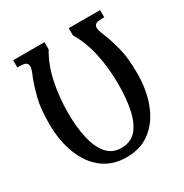

<svg xmlns="http://www.w3.org/2000/svg" viewBox="-167 -846 946 987"><g transform="rotate(-30 305.5 -352.0)"><path d="M305 10Q221 10 163 -35Q105 -80 74.5 -159Q44 -238 44 -338Q44 -430 59.5 -489Q75 -548 87 -579Q95 -597 101.5 -614.5Q108 -632 108 -643Q108 -655 99 -663Q90 -671 62 -671H47V-714H233V-671Q193 -605 174.5 -518.5Q156 -432 156 -338Q156 -251 171.5 -185Q187 -119 219.5 -82Q252 -45 305 -45Q360 -45 392.5 -81.5Q425 -118 439.5 -184Q454 -250 454 -338Q454 -432 435.5 -518.5Q417 -605 377 -671V-714H563V-671H548Q520 -671 511 -663Q502 -655 502 -643Q502 -632 508.5 -614.5Q515 -597 522 -580Q535 -548 550.5 -489Q566 -430 566 -338Q566 -238 535.5 -159Q505 -80 447 -35Q389 10 305 10Z"/></g></svg>

Font: Noto Serif ExtraCondensed Medium
Style: Regular
Weight: 500
Width: 2
Designer: Monotype Design Team
Foundry: Monotype Imaging Inc.
Version: Version 2.015